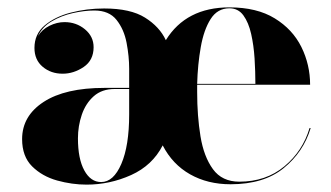

<svg xmlns="http://www.w3.org/2000/svg" viewBox="-20 -491 898 521"><path d="M73.5 -361Q73.5 -398.5 101.2 -422Q129 -445.5 172.2 -456.8Q215.5 -468 262.5 -468Q334 -468 373.5 -443.2Q413 -418.5 430 -382Q485 -471 602.5 -471Q677 -471 725.5 -441.2Q774 -411.5 797.8 -363.5Q821.5 -315.5 821.5 -261H515Q515 -251 515 -241Q515 -176.5 524 -121.2Q533 -66 557.8 -32Q582.5 2 629.5 2Q701.5 2 751.5 -39.5Q801.5 -81 820 -143.5H823Q803.5 -78.5 749.8 -34.8Q696 9 605.5 9Q543.5 9 495.8 -18Q448 -45 421.5 -96.5Q393.5 -42 335.8 -16Q278 10 215 10Q175.5 10 135 -1.2Q94.5 -12.5 67.2 -39.5Q40 -66.5 40 -113.5Q40 -176.5 98.5 -214.5Q157 -252.5 263.5 -252.5H330.5V-304.5Q330.5 -338 323.5 -374.8Q316.5 -411.5 296.2 -437Q276 -462.5 236 -462.5Q209 -462.5 177.8 -455.5Q146.5 -448.5 120.5 -433.2Q94.5 -418 83 -393Q94 -411 114.2 -421Q134.5 -431 155 -431Q187 -431 210.5 -411.5Q234 -392 234 -363Q234 -327.5 207 -309.2Q180 -291 150 -291Q118 -291 95.8 -309.8Q73.5 -328.5 73.5 -361ZM673 -263.5Q673 -296.5 670.8 -332.2Q668.5 -368 661.5 -399Q654.5 -430 640.5 -449.2Q626.5 -468.5 602.5 -468.5Q570 -468.5 551.5 -439.2Q533 -410 524.8 -363.2Q516.5 -316.5 515 -263.5ZM254.5 3Q288 3 309.2 -46.2Q330.5 -95.5 330.5 -180.5V-249.5H291Q256.5 -249.5 234.5 -230Q212.5 -210.5 202 -179.8Q191.5 -149 191.5 -115.5Q191.5 -60 208.8 -28.5Q226 3 254.5 3Z"/></svg>

Font: Bodoni* 72pt
Style: Bold
Weight: 700
Version: Version 2.3